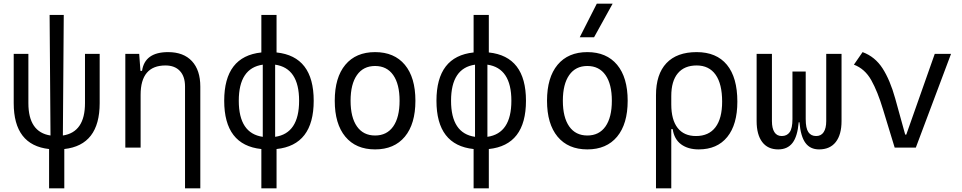

<svg xmlns="http://www.w3.org/2000/svg" viewBox="-20 -815 5313 1060"><path d="M251 224.6V7.8Q55.7 -13.7 55.7 -245.6V-517.6H136.7V-245.6Q136.7 -85.4 258.8 -66.9L253.9 -732.4H332L327.1 -66.9Q449.2 -85.4 449.2 -245.6V-517.6H530.3V-245.6Q530.3 -13.7 335 7.8V224.6Z M1001.5 224.6V-337.4Q1001.5 -393.1 973.1 -423.3Q944.8 -453.6 893.6 -453.6Q756.3 -453.6 756.3 -291.5V0H671.9V-517.6H748.5L755.4 -423.8H764.2Q779.3 -527.3 908.2 -527.3Q993.2 -527.3 1039.6 -477.5Q1085.9 -427.7 1085.9 -336.9V224.6Z M1422.9 224.6V7.8Q1217.8 -13.7 1217.8 -258.8Q1217.8 -503.9 1422.9 -525.4V-732.4H1506.8V-525.4Q1711.9 -503.9 1711.9 -258.8Q1711.9 -13.7 1506.8 7.8V224.6ZM1430.7 -59.6V-458Q1298.3 -439 1298.3 -258.8Q1298.3 -78.6 1430.7 -59.6ZM1499 -458V-59.6Q1631.3 -78.6 1631.3 -258.8Q1631.3 -439 1499 -458Z M2050.8 9.8Q1944.8 9.8 1886.5 -60.5Q1828.1 -130.9 1828.1 -258.8Q1828.1 -387.2 1886.5 -457.3Q1944.8 -527.3 2050.8 -527.3Q2156.7 -527.3 2215.1 -457.3Q2273.4 -387.2 2273.4 -258.8Q2273.4 -130.9 2215.1 -60.5Q2156.7 9.8 2050.8 9.8ZM2050.8 -66.9Q2115.7 -66.9 2150.9 -116.9Q2186 -167 2186 -258.8Q2186 -350.6 2150.9 -400.6Q2115.7 -450.7 2050.8 -450.7Q1985.8 -450.7 1950.7 -400.6Q1915.5 -350.6 1915.5 -258.8Q1915.5 -167 1950.7 -116.9Q1985.8 -66.9 2050.8 -66.9Z M2594.7 224.6V7.8Q2389.6 -13.7 2389.6 -258.8Q2389.6 -503.9 2594.7 -525.4V-732.4H2678.7V-525.4Q2883.8 -503.9 2883.8 -258.8Q2883.8 -13.7 2678.7 7.8V224.6ZM2602.5 -59.6V-458Q2470.2 -439 2470.2 -258.8Q2470.2 -78.6 2602.5 -59.6ZM2670.9 -458V-59.6Q2803.2 -78.6 2803.2 -258.8Q2803.2 -439 2670.9 -458Z M3222.7 9.8Q3116.7 9.8 3058.3 -60.5Q3000 -130.9 3000 -258.8Q3000 -387.2 3058.3 -457.3Q3116.7 -527.3 3222.7 -527.3Q3328.6 -527.3 3387 -457.3Q3445.3 -387.2 3445.3 -258.8Q3445.3 -130.9 3387 -60.5Q3328.6 9.8 3222.7 9.8ZM3222.7 -66.9Q3287.6 -66.9 3322.8 -116.9Q3357.9 -167 3357.9 -258.8Q3357.9 -350.6 3322.8 -400.6Q3287.6 -450.7 3222.7 -450.7Q3157.7 -450.7 3122.6 -400.6Q3087.4 -350.6 3087.4 -258.8Q3087.4 -167 3122.6 -116.9Q3157.7 -66.9 3222.7 -66.9ZM3180.7 -609.4 3274.9 -794.9H3362.3L3259.8 -609.4Z M3837.4 9.8Q3778.3 9.8 3740.2 -18.3Q3702.1 -46.4 3693.8 -102.1H3686V224.6H3601.6V-289.1Q3601.6 -405.3 3659.2 -466.3Q3716.8 -527.3 3826.2 -527.3Q3935.5 -527.3 3993.2 -457.3Q4050.8 -387.2 4050.8 -253.9Q4050.8 -127.4 3995.1 -58.8Q3939.5 9.8 3837.4 9.8ZM3686 -238.8Q3686 -153.3 3721.2 -108.6Q3756.3 -64 3822.3 -64Q3893.1 -64 3929.9 -112.5Q3966.8 -161.1 3966.8 -253.9Q3966.8 -351.6 3930.7 -402.6Q3894.5 -453.6 3826.2 -453.6Q3758.3 -453.6 3722.2 -410.4Q3686 -367.2 3686 -284.7Z M4502 9.8Q4453.1 9.8 4426.8 -25.9Q4400.4 -61.5 4393.6 -140.1H4389.6Q4382.8 -61.5 4355.2 -25.9Q4327.6 9.8 4276.4 9.8Q4218.8 9.8 4188 -31Q4157.2 -71.8 4157.2 -146.5V-517.6H4241.7V-146.5Q4241.7 -106.9 4255.4 -85.4Q4269 -64 4295.9 -64Q4324.7 -64 4339.8 -85.4Q4355 -106.9 4355 -157.7V-419.9H4428.2V-157.7Q4428.2 -106.9 4442.9 -85.4Q4457.5 -64 4485.8 -64Q4513.2 -64 4527.3 -85.4Q4541.5 -106.9 4541.5 -146.5V-517.6H4626V-146.5Q4626 -71.8 4594.2 -31Q4562.5 9.8 4502 9.8Z M4919.4 0 4855 -210.9Q4825.2 -310.1 4790 -372.6Q4754.9 -435.1 4694.3 -458L4742.2 -527.3Q4811 -502 4852.5 -437.5Q4894 -373 4922.4 -271L4977.5 -71.8H4983.4L5140.6 -517.6H5230.5L5036.1 0Z"/></svg>

Font: CaskaydiaMono NF SemiLight
Style: Regular
Weight: 350
Designer: Aaron Bell
Foundry: Saja Typeworks
Version: Version 2111.001; ttfautohint (v1.8.4);Nerd Fonts 3.1.1